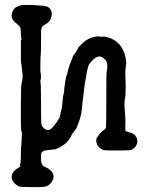

<svg xmlns="http://www.w3.org/2000/svg" viewBox="-20 -590 587 782"><path d="M61 82Q65 76 65 43Q65 10 66 8Q67 6 67.5 -9.5Q68 -25 69 -38Q70 -51 67.5 -54.5Q65 -58 65 -103Q65 -148 65 -163L66 -236L69 -256Q70 -257 70.5 -262Q71 -267 72 -274Q73 -281 71 -295.5Q69 -310 68 -320.5Q67 -331 66 -333Q65 -335 65 -380V-425Q69 -433 67 -436Q65 -439 65 -456Q65 -473 62.5 -478Q60 -483 56 -486.5Q52 -490 50 -492Q48 -494 44 -497Q21 -514 30 -540Q32 -546 35 -550Q38 -554 40 -556.5Q42 -559 46.5 -561Q51 -563 52 -564Q53 -565 57.5 -566Q62 -567 64 -568L65 -569Q83 -570 89 -570Q95 -570 106 -570L151 -567Q172 -565 179 -559Q196 -544 189 -520Q183 -500 165 -491Q151 -485 148 -472Q147 -469 147 -421Q147 -373 146 -369Q145 -365 144.5 -332Q144 -299 145 -293H146Q148 -281 146 -265H145Q144 -256 145 -255Q147 -252 147 -171.5Q147 -91 149 -83Q151 -75 159 -67.5Q167 -60 176.5 -60.5Q186 -61 197.5 -75Q209 -89 213 -95Q217 -104 218 -104Q219 -103 221 -108Q225 -117 225 -120Q225 -123 227 -131Q232 -148 233 -158.5Q234 -169 235 -180Q236 -191 237 -197.5Q238 -204 238.5 -205Q239 -206 240.5 -213.5Q242 -221 241.5 -223.5Q241 -226 243.5 -241.5Q246 -257 246 -260Q248 -273 252 -286L253 -287Q253 -288 258 -306.5Q263 -325 269 -339Q275 -353 275 -354Q273 -356 285 -373H286Q291 -380 291.5 -382Q292 -384 295 -388Q298 -392 297.5 -394Q297 -396 314 -412Q340 -438 377 -442Q382 -442 382.5 -441.5Q383 -441 391 -440.5Q399 -440 401.5 -441Q404 -442 415 -439Q479 -423 492 -352Q495 -336 494 -330Q493 -324 492.5 -319.5Q492 -315 491 -306.5Q490 -298 490.5 -292Q491 -286 491 -271Q491 -256 491.5 -254.5Q492 -253 492 -242Q491 -208 491 -203Q486 -172 487 -160Q492 -103 490.5 -80.5Q489 -58 492.5 -56Q496 -54 507 -51Q528 -47 536 -30Q545 -11 531 8Q521 20 509 21.5Q497 23 453 23Q409 23 403.5 21.5Q398 20 393 17Q388 14 382 8Q376 2 376 0.5Q376 -1 374 -5Q369 -23 376 -31Q383 -39 382.5 -40Q382 -41 384.5 -43.5Q387 -46 387 -46.5Q387 -47 390 -49Q395 -53 396 -54Q395 -55 395.5 -55.5Q396 -56 400 -58Q410 -64 411.5 -71.5Q413 -79 413 -185.5Q413 -292 414 -293.5Q415 -295 415 -300Q415 -305 416 -306.5Q417 -308 417 -318Q417 -342 407 -348Q404 -350 400 -354Q380 -372 351 -338Q344 -330 341.5 -325.5Q339 -321 335 -302Q331 -283 331 -279Q331 -275 328 -262.5Q325 -250 324.5 -244.5Q324 -239 323 -231.5Q322 -224 321.5 -216Q321 -208 319.5 -200Q318 -192 317.5 -185.5Q317 -179 316 -171.5Q315 -164 313 -142.5Q311 -121 301.5 -94Q292 -67 288.5 -63.5Q285 -60 283 -56.5Q281 -53 278 -50Q273 -43 265.5 -28.5Q258 -14 242 -2Q226 10 214.5 14.5Q203 19 202 18.5Q201 18 188 20L163 23Q152 26 149 32.5Q146 39 147 58Q148 77 153 82.5Q158 88 168 92Q178 96 188 106Q203 122 196 140Q185 168 158 171Q137 173 98.5 172Q60 171 59 170Q58 169 52.5 166.5Q47 164 41 158Q35 152 32 147Q19 121 43 102Q45 100 45 100L49 97Q49 97 53 95Q63 89 63 86.5Q63 84 61 82Z"/></svg>

Font: TT2020 Style E
Style: Regular
Weight: 400
Version: Version 00.2